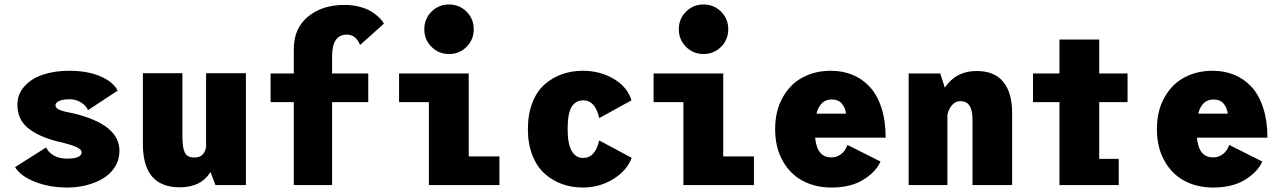

<svg xmlns="http://www.w3.org/2000/svg" viewBox="-20 -829 5740 860"><path d="M281 11Q201.5 11 136.5 -14.8Q71.5 -40.5 47.5 -80.5L186.5 -168.5Q198 -145 222 -131.8Q246 -118.5 280 -118.5Q345.5 -118.5 345.5 -147Q345.5 -160.5 320 -171.5Q294.5 -182.5 235.5 -196Q150.5 -218 104.2 -256.5Q58 -295 58 -360Q58 -408.5 90.8 -443.8Q123.5 -479 175 -495.5Q226.5 -512 289 -512Q373 -512 430.2 -487Q487.5 -462 507 -423L374 -335.5Q367.5 -354.5 344 -369.5Q320.5 -384.5 292 -384.5Q262 -384.5 245.2 -376.8Q228.5 -369 228.5 -357.5Q228.5 -344.5 247.8 -336.5Q267 -328.5 307.5 -321.5Q515 -272 515 -154Q515 -114 495.2 -82Q475.5 -50 442.2 -30Q409 -10 367.5 0.5Q326 11 281 11Z M785 10Q620 10 620 -183.5V-501H797V-219.5Q797 -166.5 808 -145Q819 -123.5 850.5 -123.5Q895.5 -123.5 903 -170.5V-501H1081.5V0H945L922.5 -59Q882 10 785 10Z M1192 -500H1296V-609.5Q1296 -702.5 1359.8 -754.8Q1423.5 -807 1522.5 -807Q1560.5 -807 1593.2 -798Q1626 -789 1647 -775Q1668 -761 1681 -747.8Q1694 -734.5 1699.5 -723L1593 -627.5Q1573.5 -674 1534 -674Q1467.5 -674 1467.5 -577V-500H1629.5V-371.5H1467.5V0H1296V-371.5H1192Z M1991 -587Q1945 -587 1912.8 -619.2Q1880.5 -651.5 1880.5 -698Q1880.5 -744.5 1912.8 -776.8Q1945 -809 1991 -809Q2037.5 -809 2069.8 -776.8Q2102 -744.5 2102 -698Q2102 -651.5 2069.8 -619.2Q2037.5 -587 1991 -587ZM2079.5 -128.5H2217V0H1901V-371.5H1767.5V-500H2079.5Z M2809.5 -122Q2788.5 -65 2727 -27Q2665.5 11 2590.5 11Q2541 11 2497.8 -4.5Q2454.5 -20 2419.8 -51Q2385 -82 2364.8 -133.2Q2344.5 -184.5 2344.5 -251Q2344.5 -318 2364.8 -369.5Q2385 -421 2419.8 -451.2Q2454.5 -481.5 2497.8 -496.8Q2541 -512 2590.5 -512Q2667.5 -512 2729 -475.8Q2790.5 -439.5 2808.5 -379.5L2664 -300Q2646 -379.5 2593 -379.5Q2558 -379.5 2540.2 -350Q2522.5 -320.5 2522.5 -251Q2522.5 -121.5 2593 -121.5Q2646 -121.5 2664 -200Z M3131 -587Q3085 -587 3052.8 -619.2Q3020.5 -651.5 3020.5 -698Q3020.5 -744.5 3052.8 -776.8Q3085 -809 3131 -809Q3177.5 -809 3209.8 -776.8Q3242 -744.5 3242 -698Q3242 -651.5 3209.8 -619.2Q3177.5 -587 3131 -587ZM3219.5 -128.5H3357V0H3041V-371.5H2907.5V-500H3219.5Z M3924 -105.5Q3903.5 -59 3847 -24Q3790.5 11 3704 11Q3632.5 11 3576 -18.8Q3519.5 -48.5 3485.8 -108.5Q3452 -168.5 3452 -250.5Q3452 -332.5 3485.8 -392.5Q3519.5 -452.5 3575.2 -482.2Q3631 -512 3701.5 -512Q3754.5 -512 3798.8 -493.8Q3843 -475.5 3876.2 -439.5Q3909.5 -403.5 3928.2 -345.5Q3947 -287.5 3947 -212.5H3631Q3636 -166 3654 -145Q3672 -124 3704 -124Q3728.5 -124 3748 -139Q3767.5 -154 3775.5 -180ZM3705.5 -383.5Q3653.5 -383.5 3637 -320H3769Q3768 -342.5 3752.2 -363Q3736.5 -383.5 3705.5 -383.5Z M4050 0V-500H4191.5L4212 -436.5Q4262 -511 4354.5 -511Q4434.5 -511 4474 -462.2Q4513.5 -413.5 4513.5 -323V0H4336V-295.5Q4336 -376 4282 -376Q4258 -376 4242.2 -355.8Q4226.5 -335.5 4223.5 -312.5V0Z M4903.5 -117.5H4991V0H4725.5V-371.5H4607V-500H4725.5V-652H4903.5V-500H5030.5V-371.5H4903.5Z M5634 -105.5Q5613.5 -59 5557 -24Q5500.5 11 5414 11Q5342.5 11 5286 -18.8Q5229.5 -48.5 5195.8 -108.5Q5162 -168.5 5162 -250.5Q5162 -332.5 5195.8 -392.5Q5229.5 -452.5 5285.2 -482.2Q5341 -512 5411.5 -512Q5464.5 -512 5508.8 -493.8Q5553 -475.5 5586.2 -439.5Q5619.5 -403.5 5638.2 -345.5Q5657 -287.5 5657 -212.5H5341Q5346 -166 5364 -145Q5382 -124 5414 -124Q5438.5 -124 5458 -139Q5477.5 -154 5485.5 -180ZM5415.5 -383.5Q5363.5 -383.5 5347 -320H5479Q5478 -342.5 5462.2 -363Q5446.5 -383.5 5415.5 -383.5Z"/></svg>

Font: League Mono Narrow ExtraBold
Style: Regular
Weight: 800
Width: 3
Designer: Tyler Finck
Foundry: The League of Moveable Type / Tyler Finck
Version: Version 2.210